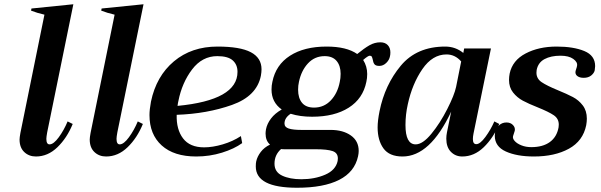

<svg xmlns="http://www.w3.org/2000/svg" viewBox="-20 -726 2825 903"><path d="M72 -70Q72 -79 76 -101L189 -657Q154 -665 126 -676L128 -686L325 -706L202 -104Q198 -82 198 -73Q198 -47 213 -47Q232 -47 256.5 -80.5Q281 -114 298 -155L322 -143Q295 -77 250 -33.5Q205 10 149 10Q116 10 94 -11Q72 -32 72 -70Z M402 -70Q402 -79 406 -101L519 -657Q484 -665 456 -676L458 -686L655 -706L532 -104Q528 -82 528 -73Q528 -47 543 -47Q562 -47 586.5 -80.5Q611 -114 628 -155L652 -143Q625 -77 580 -33.5Q535 10 479 10Q446 10 424 -11Q402 -32 402 -70Z M1210 -400Q1210 -387 1207 -370Q1188 -274 1071 -232.5Q954 -191 811 -186Q809 -117 841 -75Q873 -33 940 -33Q980 -33 1027.5 -47Q1075 -61 1113 -86L1119 -53Q1082 -26 1024 -8Q966 10 903 10Q798 10 740.5 -42Q683 -94 683 -185Q683 -210 690 -248Q715 -368 798 -437.5Q881 -507 1003 -507Q1109 -507 1159.5 -480.5Q1210 -454 1210 -400ZM1002 -462Q931 -462 883.5 -399.5Q836 -337 819 -251Q817 -244 815 -228Q1097 -255 1097 -388Q1097 -422 1074.5 -442Q1052 -462 1002 -462Z M1816 -480Q1816 -468 1814 -461Q1811 -444 1796.5 -430Q1782 -416 1764 -416Q1747 -416 1741 -424Q1735 -432 1733 -446Q1731 -455 1728.5 -459.5Q1726 -464 1719 -464Q1711 -464 1688 -444Q1707 -414 1707 -378Q1707 -358 1703 -341Q1687 -262 1620 -219.5Q1553 -177 1448 -177Q1391 -177 1347 -191Q1318 -172 1318 -145Q1318 -128 1338 -121.5Q1358 -115 1397 -115H1535Q1593 -115 1630 -89Q1667 -63 1667 -16Q1667 -5 1664 9Q1648 83 1575 120Q1502 157 1377 157Q1183 157 1183 57Q1183 41 1185 33Q1190 10 1206.5 -11.5Q1223 -33 1250 -46Q1229 -64 1229 -98Q1229 -106 1231 -118Q1236 -144 1254.5 -168.5Q1273 -193 1305 -211Q1257 -245 1257 -305Q1257 -324 1261 -341Q1277 -421 1344 -464Q1411 -507 1516 -507Q1610 -507 1660 -472Q1693 -499 1717.5 -513Q1742 -527 1769 -527Q1791 -527 1803.5 -514Q1816 -501 1816 -480ZM1582 -379Q1582 -417 1563 -439.5Q1544 -462 1507 -462Q1460 -462 1428.5 -428Q1397 -394 1386 -341Q1382 -324 1382 -304Q1382 -265 1400.5 -242.5Q1419 -220 1457 -220Q1504 -220 1536 -254Q1568 -288 1578 -341Q1582 -358 1582 -379ZM1320 -24Q1307 -24 1302 -25Q1271 2 1271 44Q1271 83 1307 100Q1343 117 1397 117Q1460 117 1509.5 95.5Q1559 74 1568 31Q1569 27 1569 19Q1569 -7 1544 -15.5Q1519 -24 1466 -24Z M1756 -127Q1756 -158 1765 -203Q1790 -327 1865 -417Q1940 -507 2074 -507Q2122 -507 2159 -477L2163 -498H2289L2207 -98Q2204 -83 2204 -72Q2204 -48 2220 -48Q2238 -48 2263 -82Q2288 -116 2305 -155L2328 -143Q2300 -77 2255 -33.5Q2210 10 2154 10Q2122 10 2100.5 -12Q2079 -34 2079 -74Q2079 -88 2082 -103L2102 -201Q2003 10 1873 10Q1811 10 1783.5 -28Q1756 -66 1756 -127ZM2125 -317 2149 -437Q2120 -470 2080 -470Q2014 -470 1966.5 -401Q1919 -332 1898 -236Q1887 -187 1887 -138Q1887 -47 1935 -47Q1968 -47 2009 -97Q2050 -147 2083.5 -213Q2117 -279 2125 -317Z M2307 -88Q2307 -94 2309 -108Q2312 -122 2326.5 -136Q2341 -150 2362 -150Q2381 -150 2392.5 -138Q2404 -126 2401 -111Q2400 -106 2397 -98.5Q2394 -91 2393 -86Q2390 -75 2400.5 -63Q2411 -51 2432 -42.5Q2453 -34 2479 -34Q2533 -34 2566 -58Q2599 -82 2607 -127Q2608 -132 2608 -140Q2608 -168 2584.5 -184Q2561 -200 2509 -221Q2466 -238 2439 -252.5Q2412 -267 2393 -291Q2374 -315 2374 -350Q2374 -364 2377 -380Q2390 -442 2452 -474.5Q2514 -507 2598 -507Q2677 -507 2728 -486Q2779 -465 2779 -415Q2779 -409 2777 -395Q2774 -382 2760.5 -371Q2747 -360 2725 -360Q2706 -360 2695 -368.5Q2684 -377 2687 -392Q2688 -397 2690.5 -403.5Q2693 -410 2694 -417Q2697 -434 2676 -449Q2655 -464 2616 -464Q2571 -464 2541 -448Q2511 -432 2504 -397Q2503 -392 2503 -384Q2503 -356 2527.5 -339.5Q2552 -323 2603 -302Q2647 -284 2674.5 -269.5Q2702 -255 2721 -230Q2740 -205 2740 -168Q2740 -154 2737 -137Q2722 -63 2655.5 -26.5Q2589 10 2491 10Q2411 10 2359 -13.5Q2307 -37 2307 -88Z"/></svg>

Font: Trirong SemiBold
Style: Italic
Weight: 600
Italic angle: -12°
Designer: Katatrad Team
Foundry: CadsonDemak
Version: Version 1.001